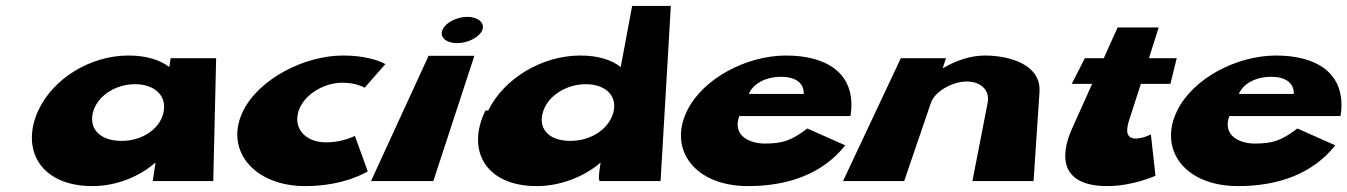

<svg xmlns="http://www.w3.org/2000/svg" viewBox="-20 -613 4561 650"><path d="M109.6 -239C49.5 -108 115.4 17 293.4 17C376.4 17 453.6 -17 504.3 -61H506.3L497 0H702L711.7 -416H557.7L553.1 -386C520.9 -411 474 -425 415 -425C286 -425 160.3 -348 109.6 -239ZM296.6 -239C314.8 -293 375.2 -328 437.2 -328C499.2 -328 542.8 -293 534.6 -239C526.7 -181 465.8 -136 391.8 -136C314.8 -136 277.7 -181 296.6 -239Z M1139 -333C1188 -333 1214.4 -316 1214.4 -316L1284.6 -396C1284.6 -396 1239 -425 1141 -425C1013 -425 858.3 -348 803.4 -238C738.4 -107 837.4 17 1013.4 17C1148.4 17 1225 -33 1225 -33L1181.4 -153C1181.4 -153 1141 -131 1084 -131C1012 -131 970.7 -181 991.7 -240C1010.8 -293 1076 -333 1139 -333Z M1236 0H1447L1585.9 -424H1430.9ZM1478.5 -513C1466.7 -488 1489.5 -467 1527.5 -467C1565.5 -467 1604.7 -488 1613.5 -513C1621.2 -537 1597.1 -556 1562.1 -556C1527.1 -556 1489.2 -537 1478.5 -513Z M1623.6 -239C1558.5 -108 1620.4 17 1797.4 17C1880.4 17 1959.6 -17 2011.3 -61C2011.3 -61 2013.3 -61 2013.3 -61C2013.3 -61 2002 0 2011.3 0H2216.3L2251.1 -593H2120.1L2081.4 -386C2050.2 -411 2003.4 -425 1944.4 -425C1815.4 -425 1686.6 -348 1632.9 -239ZM1819.9 -239C1839.2 -293 1901.5 -328 1963.5 -328C2025.5 -328 2068.2 -293 2057.9 -239C2047 -181 1985.1 -136 1911.1 -136C1834.1 -136 1799 -181 1819.9 -239Z M2858.7 -220C2860.3 -224 2860.7 -233 2861.6 -239C2872.3 -368 2775 -425 2641 -425C2508 -425 2360.3 -348 2306.6 -239C2241.7 -109 2329.4 17 2512.4 17C2647.4 17 2764.7 -24 2841.5 -121L2713.2 -178C2659 -137 2630.4 -127 2568.4 -127C2520.4 -127 2458.3 -152 2482.7 -220ZM2515.1 -295C2529.2 -328 2569 -353 2625 -353C2672 -353 2702 -333 2701.1 -295Z M2834 0H3041L3131.6 -265C3144.4 -303 3203.6 -337 3252.6 -337C3305.6 -337 3331.4 -303 3323.6 -265L3272 0H3479L3499.1 -301C3505.6 -396 3395 -425 3314 -425C3266 -425 3216.4 -408 3173.6 -383H3171.6L3182.7 -416H3029.7Z M3716.7 -416H3652.7L3608.3 -329H3677.3L3609.1 -177C3571.2 -93 3562.4 17 3729.4 17C3815.4 17 3891.8 -18 3891.8 -18L3876.2 -158C3876.2 -158 3850 -144 3826 -144C3796 -144 3789.1 -164 3802.5 -206L3842.3 -329H3942.3L3963.7 -416H3869.7L3902.6 -520H3763.6Z M4517.7 -220C4519.3 -224 4519.7 -233 4520.6 -239C4531.3 -368 4434 -425 4300 -425C4167 -425 4019.3 -348 3965.6 -239C3900.7 -109 3988.4 17 4171.4 17C4306.4 17 4423.7 -24 4500.5 -121L4372.2 -178C4318 -137 4289.4 -127 4227.4 -127C4179.4 -127 4117.3 -152 4141.7 -220ZM4174.1 -295C4188.2 -328 4228 -353 4284 -353C4331 -353 4361 -333 4360.1 -295Z"/></svg>

Font: Hussar Milosc
Style: Obl
Weight: 700
Foundry: Cannot Into Space Fonts
Version: Version 1.02